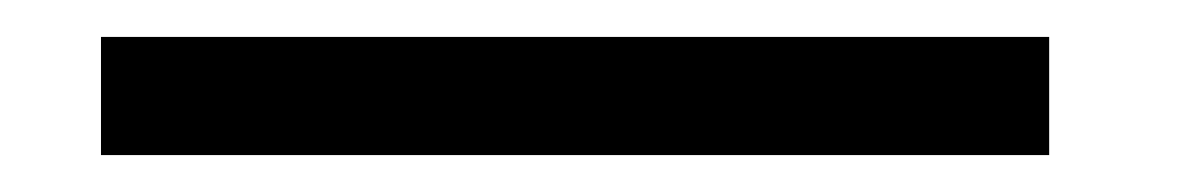

<svg xmlns="http://www.w3.org/2000/svg" viewBox="-20 43 640 104"><path d="M34.7 63H548.3V127H34.7Z"/></svg>

Font: LilGrotesk
Style: Regular
Weight: 400
Designer: BSozoo
Foundry: BSozoo
Version: Version 1.004;PS 001.004;hotconv 1.0.70;makeotf.lib2.5.58329